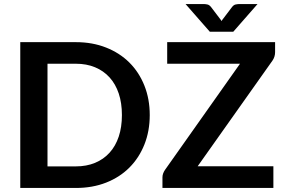

<svg xmlns="http://www.w3.org/2000/svg" viewBox="-20 -932 1411 952"><path d="M722.5 -361.5Q722.5 -282 696 -215.5Q669.5 -149 621.5 -101Q573.5 -53 506 -26.5Q438.5 0 356 0H80.5V-723H356Q438.5 -723 506 -696.2Q573.5 -669.5 621.5 -621.8Q669.5 -574 696 -507.5Q722.5 -441 722.5 -361.5ZM584.5 -361.5Q584.5 -421 568.8 -468.2Q553 -515.5 523.2 -548.2Q493.5 -581 451.2 -598.5Q409 -616 356 -616H215.5V-107H356Q409 -107 451.2 -124.5Q493.5 -142 523.2 -174.8Q553 -207.5 568.8 -254.8Q584.5 -302 584.5 -361.5ZM1344 -673.5Q1344 -650.5 1331 -631.5L960 -107.5H1335.5V0H785.5V-53Q785.5 -63 789 -72.2Q792.5 -81.5 798 -89.5L1170 -616H809V-723H1344ZM1257 -912 1136.5 -774.5H1020.5L900 -912H989.5Q997 -912 1007.5 -910Q1018 -908 1026.5 -897L1071 -838.5Q1073.5 -836 1075.2 -833Q1077 -830 1078.5 -827.5Q1080 -830 1081.8 -833Q1083.5 -836 1086 -838.5L1130 -896.5Q1138.5 -908 1149.2 -910Q1160 -912 1167.5 -912Z"/></svg>

Font: Lato 2
Style: Bold
Weight: 700
Designer: Lukasz Dziedzic with Adam Twardoch and Botio Nikoltchev
Foundry: tyPoland Lukasz Dziedzic
Version: Version 2.015; 2015-08-06; http://www.latofonts.com/